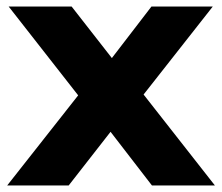

<svg xmlns="http://www.w3.org/2000/svg" viewBox="-20 -567 680 587"><path d="M2 0 219 -275.5 6.5 -547H199L322 -389.5L443 -547H630.5L419 -278L637 0H444.5L318 -164L190 0Z"/></svg>

Font: Encode Sans Exp
Style: Bold
Weight: 700
Width: 7
Designer: Multiple Designers
Foundry: Impallari Type
Version: Version 3.002; ttfautohint (v1.8.3) -l 8 -r 50 -G 200 -x 14 